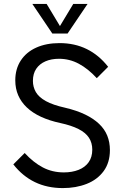

<svg xmlns="http://www.w3.org/2000/svg" viewBox="-20 -940 640 980"><path d="M106 -159Q150 -111 198.5 -85.5Q247 -60 306 -60Q348 -60 381 -73Q414 -86 432.5 -112Q451 -138 451 -176Q451 -211 434 -237Q417 -263 380.5 -281.5Q344 -300 288 -312Q232 -324 189 -344Q146 -364 117 -391.5Q88 -419 73 -453.5Q58 -488 58 -530Q58 -588 86 -631Q114 -674 165 -697Q216 -720 284 -720Q361 -720 423 -689.5Q485 -659 532 -599L474 -541Q430 -589 382.5 -614.5Q335 -640 281 -640Q242 -640 212 -627Q182 -614 165 -589Q148 -564 148 -527Q148 -496 163 -470Q178 -444 214 -424Q250 -404 313 -390Q372 -376 414.5 -355.5Q457 -335 485.5 -308Q514 -281 527.5 -247.5Q541 -214 541 -174Q541 -110 509 -66.5Q477 -23 422.5 -1.5Q368 20 301 20Q221 20 158 -10.5Q95 -41 48 -101ZM145 -920H218L286 -807L354 -920H427L325 -769H247Z"/></svg>

Font: Moderustic
Style: Regular
Weight: 400
Designer: Tural Alisoy
Foundry: TAFT Foundry
Version: Version 2.120